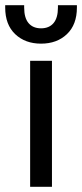

<svg xmlns="http://www.w3.org/2000/svg" viewBox="-36 -719 316 739"><path d="M0 0ZM80 -485H164V0H80ZM-16 -690V-699H57V-690Q57 -650 74 -630Q91 -610 122 -610Q153 -610 170 -630Q187 -650 187 -690V-699H260V-690Q260 -624 221.5 -587.5Q183 -551 122 -551Q61 -551 22.5 -587.5Q-16 -624 -16 -690Z"/></svg>

Font: Niramit
Style: Regular
Weight: 400
Version: Version 1.000; ttfautohint (v1.6)